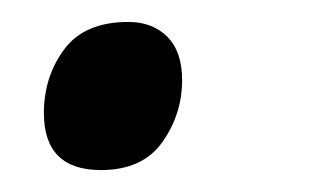

<svg xmlns="http://www.w3.org/2000/svg" viewBox="-20 -141 296 175"><path d="M72 14Q20 14 20 -38Q20 -71 38.5 -96Q57 -121 97 -121Q119 -121 132.5 -107.5Q146 -94 146 -68Q146 -37 128 -11.5Q110 14 72 14Z"/></svg>

Font: Noto IKEA Latin
Style: Italic
Weight: 400
Italic angle: -12°
Designer: Monotype Design Team
Foundry: Monotype Imaging Inc.
Version: Version 1.0